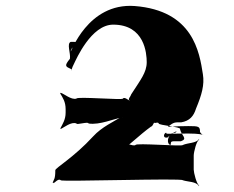

<svg xmlns="http://www.w3.org/2000/svg" viewBox="-20 -767 817 670"><path d="M375 -681C485 -681 492 -580 492 -550C492 -514 470 -488 438 -438C435 -428 428 -426 430 -415C430 -409 433 -424 433 -416C431 -414 415 -431 409 -423C409 -417 247 -431 247 -423C229 -417 202 -441 192 -443C192 -437 190 -449 190 -441C199 -426 209 -412 209 -386V-374C209 -350 199 -335 190 -318C190 -312 192 -325 192 -317C202 -321 229 -344 247 -336C247 -330 289 -344 289 -336C328 -330 378 -353 406 -357C406 -351 405 -368 405 -360C378 -343 335 -324 305 -291C237 -217 173 -181 173 -173C173 -141 168 -142 164 -130C164 -124 166 -136 166 -128C170 -127 183 -146 192 -138C192 -132 618 -146 618 -138C636 -132 664 -134 674 -118C674 -112 675 -128 675 -120C666 -124 656 -165 656 -175V-224C656 -236 666 -277 675 -279C675 -273 674 -289 674 -281C664 -267 636 -269 618 -261C618 -255 453 -269 453 -261C444 -255 419 -271 412 -263V-260C419 -254 418 -263 426 -261C428 -257 464 -294 508 -326C511 -323 521 -347 519 -342C519 -336 517 -349 517 -341C518 -333 531 -344 534 -336C534 -330 612 -324 608 -317C613 -293 637 -283 611 -274C576 -274 576 -276 576 -262C567 -258 557 -284 580 -302C603 -302 604 -323 564 -287C546 -284 552 -303 560 -304C560 -298 560 -301 638 -301C709 -301 691 -286 678 -306C678 -326 674 -327 637 -327C585 -327 566 -323 566 -325C588 -342 591 -340 612 -340C642 -345 656 -362 664 -388C684 -436 694 -471 688 -508C676 -585 654 -730 450 -746C285 -758 227 -581 227 -588C227 -614 298 -621 227 -621C212 -615 227 -582 224 -562C203 -536 209 -535 228 -526C237 -521 222 -513 238 -544C246 -560 298 -681 375 -681Z"/></svg>

Font: Hussar Przerywany
Style: Regular
Weight: 400
Foundry: Cannot Into Space Fonts
Version: Version 0.982